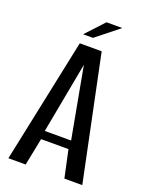

<svg xmlns="http://www.w3.org/2000/svg" viewBox="-137 -788 652 857"><g transform="rotate(20 188.5 -360.0)"><path d="M13 0 137 -591H241L364 0H279L251 -130H121L95 0ZM124 -170H249L187 -507ZM137 -634 217 -720H292L184 -634Z"/></g></svg>

Font: Alumni Sans Thin Medium
Style: Regular
Weight: 500
Version: Version 1.018